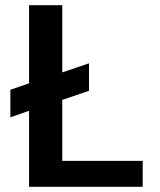

<svg xmlns="http://www.w3.org/2000/svg" viewBox="-20 -720 616 740"><path d="M92 0V-293L20 -268V-374L92 -399V-700H220V-441L323 -476V-370L220 -335V-100H530V0Z"/></svg>

Font: DeepMind Sans
Style: Bold
Weight: 700
Designer: Jonny Pinhorn / Modifications: Colophon Foundry
Foundry: Colophon Foundry
Version: Version 1.002; ttfautohint (v1.8.2)